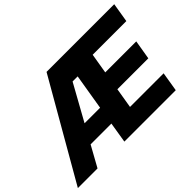

<svg xmlns="http://www.w3.org/2000/svg" viewBox="-149 -1034 1339 1339"><g transform="rotate(-45 521.0 -364.0)"><path d="M-22.5 0 396 -727.5H1063.5L1040 -584.5H708L683.1 -435.5H988.8L964.8 -292.5H659.7L634.8 -143.1H966.3L942.9 0H436L460.9 -152.8H255.9L171.4 0ZM330.1 -286.6H483.4L527.3 -551.8H477.1Z"/></g></svg>

Font: Inter Extra Bold
Style: Italic
Weight: 800
Italic angle: -9.39999°
Designer: Rasmus Andersson
Foundry: rsms
Version: Version 4.000;git-3c8e0fc